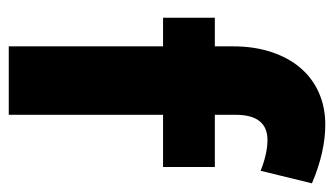

<svg xmlns="http://www.w3.org/2000/svg" viewBox="-186 -594 780 449"><g transform="rotate(90 204.5 -370.0)"><path d="M22 -360.8V-481.9H88.9V-524.9Q88.9 -573.7 102.1 -613.8Q115.2 -653.8 139.2 -681.9Q163.1 -710 197 -725.1Q231 -740.2 272 -740.2Q335.9 -740.2 409.2 -709L379.9 -588.9Q363.8 -595.7 344.5 -600.3Q325.2 -605 308.1 -605Q249 -605 249 -530.8V-481.9H371.1V-360.8H249V0H88.9V-360.8Z"/></g></svg>

Font: Raleway ExtraBold
Style: Regular
Weight: 800
Designer: Matt McInerney, Pablo Impallari, Rodrigo Fuenzalida
Foundry: Matt McInerney, Pablo Impallari, Rodrigo Fuenzalida
Version: Version 3.000g; ttfautohint (v1.5) -l 8 -r 28 -G 28 -x 14 -D